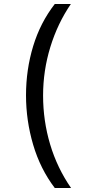

<svg xmlns="http://www.w3.org/2000/svg" viewBox="-20 -812 459 967"><path d="M256 135Q183 39 147 -83Q111 -205 111 -332Q111 -461 147 -579.5Q183 -698 256 -792H337Q270 -694 233.5 -575Q197 -456 197 -331Q197 -204 232.5 -85Q268 34 338 135Z"/></svg>

Font: kannada25
Style: Book
Weight: 400
Designer: Jelle Bosma - Monotype Design Team
Foundry: Monotype Imaging Inc.
Version: Version 2.003